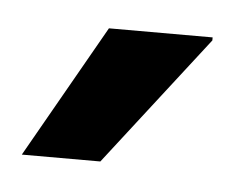

<svg xmlns="http://www.w3.org/2000/svg" viewBox="-27 -752 232 190"><g transform="rotate(5 89.0 -657.0)"><path d="M0 -591 75 -723H178V-720L78 -591Z"/></g></svg>

Font: Archivo SemiCondensed Medium
Style: Regular
Weight: 500
Width: 4
Designer: Hector Gatti
Foundry: Omnibus-Type
Version: Version 2.001